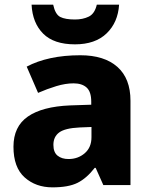

<svg xmlns="http://www.w3.org/2000/svg" viewBox="-20 -797 650 827"><path d="M326 -559Q429 -559 485.5 -509Q542 -459 542 -363V0H425L392 -74H388Q353 -29 314 -9.5Q275 10 206 10Q134 10 86 -33Q38 -76 38 -165Q38 -252 100 -295Q162 -338 282 -343L373 -346V-359Q373 -402 353 -420Q333 -438 297 -438Q262 -438 222.5 -426Q183 -414 144 -397L95 -510Q140 -534 198 -546.5Q256 -559 326 -559ZM323 -248Q260 -245 235 -226.5Q210 -208 210 -173Q210 -141 228 -126.5Q246 -112 275 -112Q316 -112 345 -137Q374 -162 374 -206V-250ZM493 -777Q488 -700 439 -653Q390 -606 303 -606Q212 -606 166 -652Q120 -698 116 -777H209Q218 -735 239.5 -724Q261 -713 303 -713Q337 -713 362.5 -725.5Q388 -738 397 -777Z"/></svg>

Font: Noto Sans Georgian ExtraBold
Style: Regular
Weight: 800
Designer: Monotype Design Team, Akaki Razmadze
Foundry: Google LLC
Version: Version 2.005; ttfautohint (v1.8.4.7-5d5b)